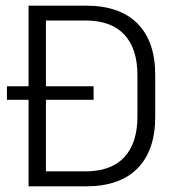

<svg xmlns="http://www.w3.org/2000/svg" viewBox="-20 -659 624 679"><path d="M4.5 -306V-354H311V-306ZM122 0V-53H281.5Q373 -53 419.5 -103Q466 -153 466 -246.5V-393Q466 -487 419.5 -536.8Q373 -586.5 281.5 -586.5H121.5V-639H283.5Q404 -639 466.5 -575.5Q529 -512 529 -393.5V-246Q529 -127.5 466.5 -63.8Q404 0 283.5 0ZM81 0V-639H142.5V0Z"/></svg>

Font: Anek Tamil Light
Style: Regular
Weight: 300
Designer: Aadarsh Rajan (Tamil), Yesha Goshar (Latin)
Foundry: Ek Type
Version: Version 1.003